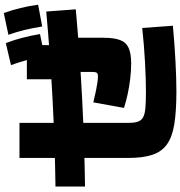

<svg xmlns="http://www.w3.org/2000/svg" viewBox="12 -908 975 1040"><g transform="rotate(-90 500.0 -387.5)"><path d="M525 80Q417 80 347 68.5Q277 57 237.5 28Q198 -1 181.5 -51.5Q165 -102 165 -180V-770H355V-180Q355 -149 361 -130Q367 -111 384 -101Q401 -91 435 -88Q469 -85 525 -85Q592 -85 683 -90Q774 -95 869 -105L881 61Q784 70 688.5 75Q593 80 525 80ZM676 -165Q639 -165 595.5 -170Q552 -175 510.5 -184Q469 -193 436 -204L466 -370Q503 -361 530 -355.5Q557 -350 575.5 -347.5Q594 -345 606 -345Q622 -345 626.5 -351.5Q631 -358 631 -380V-565H591V-730H776V-565H816V-315Q816 -258 803.5 -225Q791 -192 760.5 -178.5Q730 -165 676 -165ZM717 -634Q708 -683 696 -727Q684 -771 668 -816L787 -844Q804 -800 815.5 -755.5Q827 -711 836 -659ZM877 -647Q869 -697 858.5 -741Q848 -785 832 -830L950 -855Q966 -810 977 -765Q988 -720 995 -669ZM10 -575Q237 -578 476.5 -590.5Q716 -603 958 -625L970 -465Q726 -443 484 -430.5Q242 -418 10 -415Z"/></g></svg>

Font: M PLUS 2 Black
Style: Regular
Weight: 900
Designer: Coji Morishita
Foundry: UNDERFOREST DESIGN
Version: Version 1.001